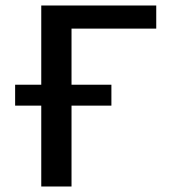

<svg xmlns="http://www.w3.org/2000/svg" viewBox="-20 -678 617 698"><path d="M548 -574H240V-370H385V-294H240V0H130V-294H35V-370H130V-658H548Z"/></svg>

Font: EauTestText Semibold
Style: Regular
Weight: 600
Designer: Christian Thalmann (Catharsis Fonts)
Version: Version 0.001;PS 000.001;hotconv 1.0.88;makeotf.lib2.5.64775